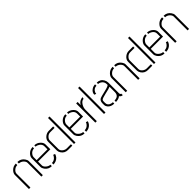

<svg xmlns="http://www.w3.org/2000/svg" viewBox="357 -2124 3566 3566"><g transform="rotate(-45 2140.0 -341.5)"><path d="M37.1 0V-368.2Q37.1 -414.1 79.1 -457Q127.9 -506.8 199.2 -506.8V-467.8Q142.6 -467.8 102.5 -423.8Q76.2 -394.5 76.2 -363.3V0ZM240.2 -467.8V-506.8Q328.1 -506.8 377 -435.5Q402.3 -399.4 402.3 -368.2V0H363.3V-363.3Q363.3 -395.5 330.1 -429.7Q292 -466.8 240.2 -467.8Z M478.5 -137.7V-368.2Q479.5 -412.1 519.5 -454.1Q568.4 -503.9 637.7 -503.9V-466.8Q578.1 -466.8 539.1 -414.1Q517.6 -384.8 517.6 -360.4V-278.3H801.8V-360.4Q801.8 -411.1 752 -445.3Q717.8 -468.8 681.6 -468.8V-503.9Q747.1 -503.9 797.9 -456.1Q839.8 -416 840.8 -369.1V-241.2H517.6V-137.7Q517.6 -106.4 555.7 -72.3Q594.7 -38.1 638.7 -37.1V0Q553.7 0 503.9 -69.3Q478.5 -106.4 478.5 -137.7ZM681.6 0V-40Q747.1 -40 787.1 -96.7Q799.8 -114.3 803.7 -130.9L841.8 -117.2Q820.3 -43.9 752.9 -14.6Q719.7 0 681.6 0Z M910.2 -137.7V-368.2Q910.2 -425.8 963.9 -468.8Q1008.8 -503.9 1060.5 -503.9H1176.8V-466.8H1061.5Q1012.7 -466.8 975.6 -424.8Q949.2 -395.5 949.2 -364.3V-139.6Q949.2 -91.8 1000 -57.6Q1032.2 -37.1 1061.5 -37.1H1176.8V0H1063.5Q978.5 0 932.6 -70.3Q910.2 -105.5 910.2 -137.7ZM1220.7 0V-682.6H1259.8V0Z M1337.9 -137.7V-368.2Q1338.9 -412.1 1378.9 -454.1Q1427.7 -503.9 1497.1 -503.9V-466.8Q1437.5 -466.8 1398.4 -414.1Q1377 -384.8 1377 -360.4V-278.3H1661.1V-360.4Q1661.1 -411.1 1611.3 -445.3Q1577.1 -468.8 1541 -468.8V-503.9Q1606.4 -503.9 1657.2 -456.1Q1699.2 -416 1700.2 -369.1V-241.2H1377V-137.7Q1377 -106.4 1415 -72.3Q1454.1 -38.1 1498 -37.1V0Q1413.1 0 1363.3 -69.3Q1337.9 -106.4 1337.9 -137.7ZM1541 0V-40Q1606.4 -40 1646.5 -96.7Q1659.2 -114.3 1663.1 -130.9L1701.2 -117.2Q1679.7 -43.9 1612.3 -14.6Q1579.1 0 1541 0Z M1781.2 0V-503.9H1820.3V-420.9Q1836.9 -461.9 1881.8 -486.3Q1913.1 -502.9 1947.3 -502.9H1948.2L1938.5 -466.8Q1891.6 -466.8 1853.5 -408.2Q1820.3 -356.4 1820.3 -300.8V0Z M2008.8 0V-681.6H2047.9V0Z M2127.9 -118.2V-163.1Q2128.9 -226.6 2175.8 -251Q2193.4 -259.8 2313.5 -288.1Q2436.5 -316.4 2437.5 -338.9V-354.5Q2437.5 -421.9 2378.9 -456.1Q2351.6 -471.7 2324.2 -471.7V-506.8Q2415 -506.8 2457 -431.6Q2477.5 -394.5 2477.5 -352.5V-72.3Q2481.4 -42 2502.9 -39.1V-1Q2463.9 -1 2442.4 -33.2Q2440.4 -36.1 2438.5 -38.1Q2406.2 -5.9 2336.9 -1Q2330.1 -1 2324.2 -1V-38.1Q2437.5 -40 2438.5 -145.5V-285.2Q2411.1 -270.5 2293 -245.1Q2197.3 -223.6 2178.7 -205.1Q2168 -193.4 2168 -167V-128.9Q2168.9 -63.5 2237.3 -43.9Q2257.8 -38.1 2280.3 -38.1V-1Q2194.3 -1 2150.4 -57.6Q2127.9 -86.9 2127.9 -118.2ZM2134.8 -379.9Q2133.8 -441.4 2193.4 -480.5Q2234.4 -506.8 2280.3 -506.8V-469.7Q2225.6 -469.7 2192.4 -426.8Q2170.9 -399.4 2170.9 -366.2Z M2579.1 0V-368.2Q2579.1 -414.1 2621.1 -457Q2669.9 -506.8 2741.2 -506.8V-467.8Q2684.6 -467.8 2644.5 -423.8Q2618.2 -394.5 2618.2 -363.3V0ZM2782.2 -467.8V-506.8Q2870.1 -506.8 2918.9 -435.5Q2944.3 -399.4 2944.3 -368.2V0H2905.3V-363.3Q2905.3 -395.5 2872.1 -429.7Q2834 -466.8 2782.2 -467.8Z M3010.7 -137.7V-368.2Q3010.7 -425.8 3064.5 -468.8Q3109.4 -503.9 3161.1 -503.9H3277.3V-466.8H3162.1Q3113.3 -466.8 3076.2 -424.8Q3049.8 -395.5 3049.8 -364.3V-139.6Q3049.8 -91.8 3100.6 -57.6Q3132.8 -37.1 3162.1 -37.1H3277.3V0H3164.1Q3079.1 0 3033.2 -70.3Q3010.7 -105.5 3010.7 -137.7ZM3321.3 0V-682.6H3360.4V0Z M3438.5 -137.7V-368.2Q3439.5 -412.1 3479.5 -454.1Q3528.3 -503.9 3597.7 -503.9V-466.8Q3538.1 -466.8 3499 -414.1Q3477.5 -384.8 3477.5 -360.4V-278.3H3761.7V-360.4Q3761.7 -411.1 3711.9 -445.3Q3677.7 -468.8 3641.6 -468.8V-503.9Q3707 -503.9 3757.8 -456.1Q3799.8 -416 3800.8 -369.1V-241.2H3477.5V-137.7Q3477.5 -106.4 3515.6 -72.3Q3554.7 -38.1 3598.6 -37.1V0Q3513.7 0 3463.9 -69.3Q3438.5 -106.4 3438.5 -137.7ZM3641.6 0V-40Q3707 -40 3747.1 -96.7Q3759.8 -114.3 3763.7 -130.9L3801.8 -117.2Q3780.3 -43.9 3712.9 -14.6Q3679.7 0 3641.6 0Z M3877.9 0V-368.2Q3877.9 -414.1 3919.9 -457Q3968.8 -506.8 4040 -506.8V-467.8Q3983.4 -467.8 3943.4 -423.8Q3917 -394.5 3917 -363.3V0ZM4081.1 -467.8V-506.8Q4168.9 -506.8 4217.8 -435.5Q4243.2 -399.4 4243.2 -368.2V0H4204.1V-363.3Q4204.1 -395.5 4170.9 -429.7Q4132.8 -466.8 4081.1 -467.8Z"/></g></svg>

Font: Post No Bills Colombo
Style: Light
Weight: 400
Designer: Kosala Senevirathne, Siva Puranthara, Lasantha Premarathna, Tharique Azeez
Foundry: Mooniak
Version: Version 1.220 ; ttfautohint (v1.5)